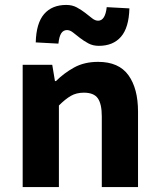

<svg xmlns="http://www.w3.org/2000/svg" viewBox="-20 -759 640 779"><path d="M72 0V-496H192L203 -430H207Q239 -462 280.5 -485Q322 -508 378 -508Q462 -508 501 -454Q540 -400 540 -306V0H393V-287Q393 -337 377 -360Q361 -383 320 -383Q290 -383 267.5 -370Q245 -357 219 -331V0ZM381 -573Q357 -573 338.5 -583Q320 -593 304.5 -605Q289 -617 276.5 -627Q264 -637 252 -637Q237 -637 228.5 -624Q220 -611 217 -582L125 -587Q127 -665 159 -702Q191 -739 249 -739Q273 -739 291.5 -729Q310 -719 325.5 -707Q341 -695 353.5 -685Q366 -675 378 -675Q407 -675 413 -730L505 -725Q503 -647 471 -610Q439 -573 381 -573Z"/></svg>

Font: Source Code Pro
Style: Bold
Weight: 700
Monospace: yes
Designer: Paul D. Hunt, Teo Tuominen
Foundry: Adobe Systems Incorporated
Version: Version 2.030;PS 1.000;hotconv 16.6.51;makeotf.lib2.5.65220